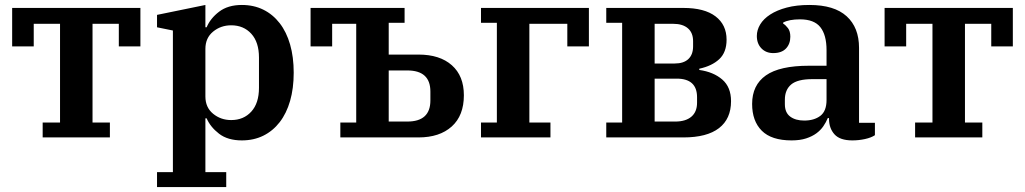

<svg xmlns="http://www.w3.org/2000/svg" viewBox="-20 -554 4132 774"><path d="M152 -60H222V-458H116V-367H29V-522H546V-367H459V-458H353V-60H423V0H152Z M613 140H677V-431L613 -444V-494L808 -534V-444H813Q828 -480 863.5 -507Q899 -534 955 -534Q1003 -534 1041.5 -515Q1080 -496 1107.5 -460.5Q1135 -425 1149.5 -374.5Q1164 -324 1164 -261Q1164 -198 1149.5 -147.5Q1135 -97 1107.5 -61.5Q1080 -26 1041.5 -7Q1003 12 955 12Q898 12 863 -15Q828 -42 813 -77H808V140H892V200H613ZM912 -70Q962 -70 993 -104Q1024 -138 1024 -200V-322Q1024 -384 993 -418Q962 -452 912 -452Q870 -452 839 -426.5Q808 -401 808 -357V-165Q808 -121 839 -95.5Q870 -70 912 -70Z M1352 -60H1416V-458H1319V-367H1232V-522H1611V-462H1547V-334H1667Q1753 -334 1801.5 -291Q1850 -248 1850 -170Q1850 -88 1801 -44Q1752 0 1667 0H1352ZM1622 -64Q1715 -64 1715 -149V-185Q1715 -270 1622 -270H1547V-64Z M1919 -60H1983V-462H1919V-522H2354V-367H2267V-458H2114V-60H2199V0H1919Z M2424 -60H2488V-462H2424V-522H2735Q2820 -522 2864.5 -488Q2909 -454 2909 -394Q2909 -343 2879.5 -315.5Q2850 -288 2799 -277V-272Q2856 -264 2891.5 -233.5Q2927 -203 2927 -146Q2927 -75 2878.5 -37.5Q2830 0 2735 0H2424ZM2702 -64Q2744 -64 2767 -83.5Q2790 -103 2790 -140V-162Q2790 -237 2708 -237H2619V-64ZM2700 -298Q2736 -298 2755 -316Q2774 -334 2774 -367V-388Q2774 -422 2753 -440Q2732 -458 2694 -458H2619V-298Z M3171 12Q3090 12 3051 -27Q3012 -66 3012 -135Q3012 -211 3067.5 -250Q3123 -289 3241 -289H3312V-352Q3312 -413 3287 -444.5Q3262 -476 3205 -476Q3161 -476 3137 -463V-459Q3147 -453 3156.5 -440.5Q3166 -428 3166 -406Q3166 -377 3148.5 -358.5Q3131 -340 3097 -340Q3068 -340 3049.5 -359Q3031 -378 3031 -409Q3031 -433 3044.5 -455.5Q3058 -478 3085 -495.5Q3112 -513 3151.5 -523.5Q3191 -534 3243 -534Q3343 -534 3393 -488.5Q3443 -443 3443 -361V-59H3507V-9Q3492 1 3467 6.5Q3442 12 3416 12Q3366 12 3344 -12.5Q3322 -37 3322 -75V-78H3317Q3310 -61 3299 -45Q3288 -29 3271 -16.5Q3254 -4 3229.5 4Q3205 12 3171 12ZM3222 -68Q3262 -68 3287 -87Q3312 -106 3312 -151V-235H3255Q3195 -235 3169.5 -213.5Q3144 -192 3144 -152V-134Q3144 -100 3165.5 -84Q3187 -68 3222 -68Z M3669 -60H3739V-458H3633V-367H3546V-522H4063V-367H3976V-458H3870V-60H3940V0H3669Z"/></svg>

Font: IBM Plex Serif SemiBold
Style: Regular
Weight: 600
Designer: Mike Abbink, Paul van der Laan, Pieter van Rosmalen
Foundry: Bold Monday
Version: Version 2.5